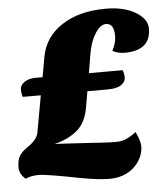

<svg xmlns="http://www.w3.org/2000/svg" viewBox="-52 -726 699 805"><g transform="rotate(-5 298.0 -324.0)"><path d="M27 1Q0 -20 0.5 -49.5Q1 -79 9.5 -94Q18 -109 32 -120L45 -130Q87 -158 92 -187L120 -342H44Q39 -355 39 -373.5Q39 -392 57.5 -404.5Q76 -417 106 -417H134L149 -501Q164 -584 237 -632Q310 -680 423 -680Q497 -680 546 -652Q596 -622 596 -582Q596 -489 486 -489Q456 -489 435 -502Q452 -533 452 -563Q452 -616 418 -616Q395 -616 373.5 -583.5Q352 -551 343 -501L329 -417H471Q477 -402 477 -385Q477 -368 458.5 -355Q440 -342 401 -342H316L305 -278Q294 -210 254 -178Q214 -146 160 -134L295 -126Q345 -123 365 -121.5Q385 -120 397 -120H422Q460 -120 502 -154Q521 -116 521 -92Q521 -68 510 -45Q499 -22 479 -4Q439 32 376 32Q331 32 256 18Q115 -10 81.5 -10Q48 -10 27 1Z"/></g></svg>

Font: Sansita One
Style: Regular
Weight: 400
Version: Version 1.002